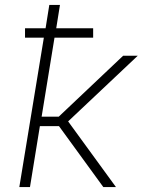

<svg xmlns="http://www.w3.org/2000/svg" viewBox="-20 -755 640 775"><path d="M58 0 157 -603H81V-641H164L179 -735H222L207 -641H356V-603H200L148 -284H217L477 -530H536L255 -265L448 0H397L218 -246H141L101 0Z"/></svg>

Font: Iosevka Curly XLtEx
Style: Italic
Weight: 200
Width: 7
Italic angle: -9°
Monospace: yes
Designer: Belleve Invis
Foundry: Belleve Invis
Version: Version 11.1.0; ttfautohint (v1.8.3)